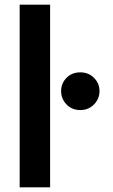

<svg xmlns="http://www.w3.org/2000/svg" viewBox="-20 -800 483 820"><path d="M64 -780H194V0H64ZM241 -411Q241 -444 264 -467.5Q287 -491 323 -491Q358 -491 381.5 -467.5Q405 -444 405 -411Q405 -378 381.5 -354Q358 -330 323 -330Q287 -330 264 -354Q241 -378 241 -411Z"/></svg>

Font: Jost* Semi
Style: Regular
Weight: 600
Version: Version 3.7